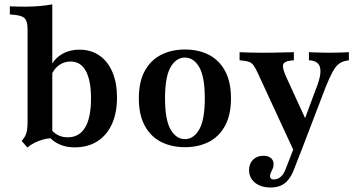

<svg xmlns="http://www.w3.org/2000/svg" viewBox="-20 -651 1607 864"><path d="M337.9 -427.4Q389.5 -427.4 427.4 -401.2Q465.3 -375 485.9 -326.6Q506.5 -278.2 506.5 -212.1Q506.5 -142.7 483.5 -92.3Q460.5 -41.9 417.7 -14.9Q375 12.1 316.1 12.1Q275 12.1 244.4 -2.8Q213.7 -17.7 198.4 -39.5L206.5 -74.2Q216.9 -56.5 237.5 -44.8Q258.1 -33.1 284.7 -33.1Q336.3 -33.1 362.9 -77Q389.5 -121 389.5 -208.1Q389.5 -289.5 366.1 -331.9Q342.7 -374.2 297.6 -374.2Q267.7 -374.2 244 -356.5Q220.2 -338.7 208.9 -307.3L200.8 -333.9Q215.3 -378.2 251.6 -402.8Q287.9 -427.4 337.9 -427.4ZM104 -208.1V-520.2Q104 -554 92.3 -567.3Q80.6 -580.6 47.6 -583.9L24.2 -586.3V-622.6Q41.9 -621.8 57.7 -621.4Q73.4 -621 92.7 -621Q129 -621 159.7 -623.8Q190.3 -626.6 215.3 -631.5V-622.6V-208.1ZM215.3 -29Q195.2 -29 174.6 -23.4Q154 -17.7 135.5 -8.5Q116.9 0.8 103.2 12.9L77.4 -16.9Q87.9 -28.2 93.5 -39.5Q99.2 -50.8 101.6 -65.7Q104 -80.6 104 -101.6V-208.1H215.3V0Z M812.1 11.3Q751.6 11.3 704.8 -12.5Q658.1 -36.3 631.5 -85.1Q604.8 -133.9 604.8 -208.1Q604.8 -283.1 631.5 -331.9Q658.1 -380.6 705.2 -404.4Q752.4 -428.2 812.1 -428.2Q873.4 -428.2 919.8 -404.4Q966.1 -380.6 992.7 -331.9Q1019.4 -283.1 1019.4 -208.1Q1019.4 -133.9 992.7 -85.1Q966.1 -36.3 919.8 -12.5Q873.4 11.3 812.1 11.3ZM812.1 -25Q851.6 -25 876.6 -68.5Q901.6 -112.1 901.6 -208.1Q901.6 -305.6 876.6 -348.8Q851.6 -391.9 812.1 -391.9Q772.6 -391.9 747.6 -348.8Q722.6 -305.6 722.6 -208.1Q722.6 -112.1 747.6 -68.5Q772.6 -25 812.1 -25Z M1308.1 41.1 1138.7 -325Q1129.8 -344.4 1122.2 -355.2Q1114.5 -366.1 1104.4 -371Q1094.4 -375.8 1078.2 -377.4L1058.1 -379.8V-416.1Q1078.2 -415.3 1104.8 -414.5Q1131.5 -413.7 1154.8 -413.7H1156.5H1158.9Q1184.7 -413.7 1211.7 -414.1Q1238.7 -414.5 1262.5 -415.3Q1286.3 -416.1 1302.4 -416.1V-379.8L1287.1 -378.2Q1259.7 -375 1254.4 -361.3Q1249.2 -347.6 1266.1 -308.9L1362.1 -99.2L1342.7 -91.9L1400 -246Q1418.5 -291.1 1421.4 -319.4Q1424.2 -347.6 1413.7 -361.7Q1403.2 -375.8 1380.6 -379L1370.2 -379.8V-416.1Q1394.4 -415.3 1416.5 -414.5Q1438.7 -413.7 1460.5 -413.7Q1484.7 -413.7 1507.3 -414.5Q1529.8 -415.3 1550 -416.1V-379.8L1537.1 -377.4Q1518.5 -374.2 1504.4 -363.3Q1490.3 -352.4 1477 -328.2Q1463.7 -304 1446 -260.5L1330.6 41.1ZM1197.6 192.7Q1154 192.7 1127.4 171Q1100.8 149.2 1100.8 114.5Q1100.8 85.5 1118.5 67.7Q1136.3 50 1165.3 50Q1186.3 50 1198.8 60.1Q1211.3 70.2 1211.3 87.9Q1211.3 98.4 1207.3 107.7Q1203.2 116.9 1199.2 125Q1195.2 133.1 1195.2 141.9Q1195.2 156.5 1212.1 156.5Q1229.8 156.5 1243.5 144.4Q1257.3 132.3 1266.1 108.1L1312.1 -10.5L1345.2 2.4L1302.4 112.9Q1291.9 139.5 1277.8 157.3Q1263.7 175 1244 183.9Q1224.2 192.7 1197.6 192.7Z"/></svg>

Font: Playfair 9pt
Style: Bold
Weight: 700
Designer: Claus Eggers Sørensen
Foundry: Claus Eggers Sørensen
Version: Version 2.203